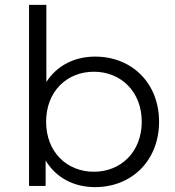

<svg xmlns="http://www.w3.org/2000/svg" viewBox="-20 -762 718 787"><path d="M370 -530C286 -530 214 -494 170 -426V-742H99V0H167V-104C210 -33 283 5 370 5C520 5 632 -104 632 -263C632 -422 520 -530 370 -530ZM365 -58C253 -58 169 -140 169 -263C169 -386 253 -468 365 -468C476 -468 561 -386 561 -263C561 -140 476 -58 365 -58Z"/></svg>

Font: Montserrat Lite
Style: Regular
Weight: 400
Designer: Julieta Ulanovsky
Foundry: Julieta Ulanovsky
Version: Version 7.200;PS 007.200;hotconv 1.0.88;makeotf.lib2.5.64775